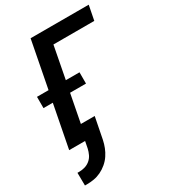

<svg xmlns="http://www.w3.org/2000/svg" viewBox="-213 -777 985 1107"><g transform="rotate(-30 279.5 -224.0)"><path d="M32 222H19L18 137H31Q49 137 68 131.5Q87 126 102.5 113Q118 100 126.5 82Q135 64 139 46L148 0H42L97 -284H35V-359H112L172 -670H559L540 -573H268L227 -359H318V-284H212L176 -97H268L240 46Q235 70 226 93Q217 116 203 137Q189 158 169 175Q149 192 126 203Q103 214 79 218Q55 222 32 222Z"/></g></svg>

Font: Lode Term
Style: Bold Italic
Weight: 700
Italic angle: -11°
Monospace: yes
Designer: Belleve Invis
Foundry: Belleve Invis
Version: Version 29.2.0